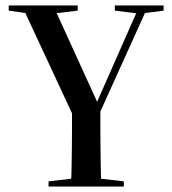

<svg xmlns="http://www.w3.org/2000/svg" viewBox="-20 -684 632 704"><path d="M158 0V-19L270 -32H322L434 -19V0ZM240 0Q242 -39 242.5 -72.5Q243 -106 243.5 -139.5Q244 -173 244 -210.5Q244 -248 244 -295H348Q348 -248 348 -210.5Q348 -173 348.5 -139.5Q349 -106 349.5 -72.5Q350 -39 351 0ZM275 -202 60 -664H175L341 -300H332L334 -306L492 -664H524L315 -202ZM12 -645V-664H265V-645L157 -632H102ZM401 -645V-664H580V-645L502 -635H482Z"/></svg>

Font: Source Serif 4 60pt SemiBold
Style: Regular
Weight: 600
Version: Version 4.004;hotconv 1.0.116;makeotfexe 2.5.65601